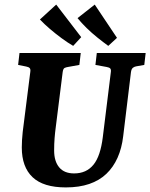

<svg xmlns="http://www.w3.org/2000/svg" viewBox="-20 -804 655 837"><path d="M267 13Q169 13 122 -31.5Q75 -76 75 -161Q75 -176 76 -193.5Q77 -211 79 -229L112 -490Q114 -502 109.5 -507Q105 -512 94 -514L59 -521L65 -573H332L326 -521L276 -512Q269 -511 262 -508Q255 -505 253 -488L223 -249Q220 -227 218 -202Q216 -177 216 -148Q216 -101 238 -74.5Q260 -48 303 -48Q330 -48 351 -57.5Q372 -67 387.5 -86Q403 -105 413 -135Q423 -165 428 -205L463 -488Q465 -500 461 -505Q457 -510 445 -512L396 -521L402 -573H615L609 -521L575 -515Q567 -514 560 -509Q553 -504 551 -490L517 -210Q511 -158 492.5 -116.5Q474 -75 443.5 -46Q413 -17 369 -2Q325 13 267 13ZM490 -639 452 -604Q430 -620 405 -640Q380 -660 357.5 -682Q335 -704 318 -725L393 -784ZM334 -642 299 -604Q275 -618 248.5 -637.5Q222 -657 197.5 -678Q173 -699 154 -719L225 -784Z"/></svg>

Font: Yrsa
Style: Italic
Weight: 400
Italic angle: -7.10001°
Designer: Anna Giedrys (Yrsa+Rasa design), David Brezina (Yrsa art-direction, Rasa art-direction, design)
Foundry: Rosetta Type Foundry
Version: Version 2.004